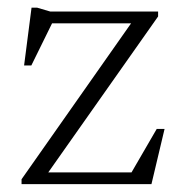

<svg xmlns="http://www.w3.org/2000/svg" viewBox="-20 -470 463 490"><path d="M35 0V-12.5L323 -422.5L342 -410.5H80L121 -427L60 -303H41.5L60.5 -450.5H74.5L108.5 -440.5H383.5V-428L94 -17L78.5 -30H330L307.5 -16L380 -141H400L366.5 0Z"/></svg>

Font: Newsreader 16pt 16pt Light
Style: Regular
Weight: 300
Version: Version 1.003